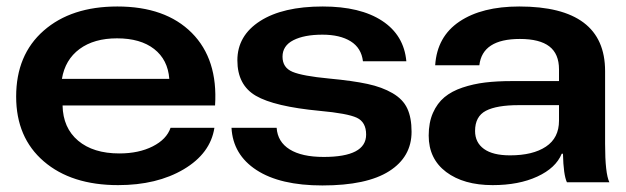

<svg xmlns="http://www.w3.org/2000/svg" viewBox="-20 -562 1931 592"><path d="M344.2 8.8Q200.2 8.8 115 -64.5Q29.8 -137.7 29.8 -264.2Q29.8 -393.1 114.7 -467.5Q199.7 -542 341.8 -542Q490.2 -542 571.3 -460.7Q652.3 -379.4 643.1 -236.8H172.9Q174.3 -167.5 220.9 -128.2Q267.6 -88.9 348.1 -88.9Q407.7 -88.9 450.7 -110.6Q493.7 -132.3 505.9 -168H641.1Q628.9 -88.9 546.4 -40Q463.9 8.8 344.2 8.8ZM170.9 -318.8H502Q497.6 -377.9 455.3 -410.9Q413.1 -443.8 340.8 -443.8Q270 -443.8 225.3 -410.9Q180.7 -377.9 170.9 -318.8Z M974.1 9.8Q843.8 9.8 771 -37.6Q698.2 -85 693.8 -168H833Q835.9 -124.5 873.3 -101.3Q910.6 -78.1 978 -78.1Q1108.9 -78.1 1108.9 -147Q1108.9 -185.5 1080.1 -199Q1051.3 -212.4 965.8 -220.2Q826.2 -233.4 769 -266.6Q711.9 -299.8 711.9 -376Q711.9 -452.1 782 -497.1Q852.1 -542 975.1 -542Q1090.8 -542 1158.2 -497.8Q1225.6 -453.6 1232.9 -373H1099.1Q1094.2 -414.1 1061.3 -434.6Q1028.3 -455.1 974.1 -455.1Q918 -455.1 884.5 -438Q851.1 -420.9 851.1 -387.2Q851.1 -353.5 881.8 -340.6Q912.6 -327.6 995.1 -319.8Q1067.9 -313 1113 -303.2Q1158.2 -293.5 1190.4 -274.7Q1222.7 -255.9 1235.8 -227.5Q1249 -199.2 1249 -155.8Q1249 -78.1 1179.9 -34.2Q1110.8 9.8 974.1 9.8Z M1499 8.8Q1409.7 8.8 1355.7 -31.7Q1301.8 -72.3 1301.8 -144Q1301.8 -184.1 1314.9 -213.9Q1328.1 -243.7 1350.3 -262.2Q1372.6 -280.8 1406 -292Q1439.5 -303.2 1475.8 -307.6Q1512.2 -312 1557.6 -312H1703.6V-348.1Q1703.6 -396 1673.8 -418.9Q1644 -441.9 1583 -441.9Q1467.3 -441.9 1458 -360.8H1321.8Q1327.6 -449.2 1396.7 -495.6Q1465.8 -542 1581.1 -542Q1845.7 -542 1845.7 -342.8V-118.2Q1845.7 -27.3 1858.9 0H1728Q1717.3 -22.5 1715.8 -87.9H1711.9Q1693.8 -43.9 1636.7 -17.6Q1579.6 8.8 1499 8.8ZM1444.8 -158.2Q1444.8 -122.6 1472.2 -102.8Q1499.5 -83 1552.7 -83Q1623 -83 1663.3 -109.9Q1703.6 -136.7 1703.6 -189.9V-237.8H1579.6Q1511.7 -237.8 1478.3 -220.5Q1444.8 -203.1 1444.8 -158.2Z"/></svg>

Font: Lumene Sans Expanded
Style: Bold
Weight: 600
Width: 7
Designer: Deni Anggara
Version: Version 1.003;Glyphs 3.1.2 (3151)